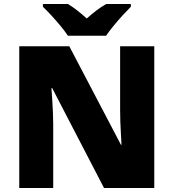

<svg xmlns="http://www.w3.org/2000/svg" viewBox="-20 -947 874 967"><path d="M757 0H504L243 -503H239Q241 -480 243 -447.5Q245 -415 246.5 -382Q248 -349 248 -322V0H77V-714H329L589 -218H592Q591 -241 589 -272Q587 -303 586 -335Q585 -367 585 -391V-714H757ZM322 -767Q307 -790 284.5 -817Q262 -844 238.5 -869.5Q215 -895 196 -913V-927H322Q348 -911 369.5 -894Q391 -877 417 -854Q443 -877 466 -894.5Q489 -912 515 -927H639V-913Q622 -896 598.5 -870.5Q575 -845 552.5 -817.5Q530 -790 514 -767Z"/></svg>

Font: Noto Sans Arabic Blk
Style: Regular
Weight: 900
Designer: Monotype Design Team, Nadine Chahine, Nizar Qandah and Khaled Hosny
Foundry: Monotype Imaging Inc.
Version: Version 2.012; ttfautohint (v1.8.4.7-5d5b)